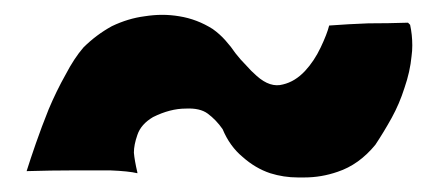

<svg xmlns="http://www.w3.org/2000/svg" viewBox="-20 -371 610 264"><path d="M164.1 -161.1Q164.1 -171.9 168.9 -185.5Q173.8 -200.2 190.4 -210Q213.9 -221.7 235.4 -221.7Q254.9 -222.7 265.6 -214.8Q277.3 -206.1 286.1 -193.4Q295.9 -169.9 313.5 -155.3Q331.1 -139.6 351.6 -132.8Q370.1 -127 389.6 -127Q391.6 -127 394.5 -127Q396.5 -127 398.4 -127Q421.9 -127 444.3 -134.8Q473.6 -144.5 496.1 -171.9Q507.8 -189.5 518.6 -209Q529.3 -228.5 536.1 -250Q543.9 -272.5 545.9 -293.9Q546.9 -300.8 546.9 -308.6Q546.9 -323.2 543.9 -336.9Q541 -339.8 541 -339.8Q513.7 -338.9 486.3 -338.9Q459 -337.9 432.6 -335.9Q429.7 -324.2 420.9 -305.7Q412.1 -287.1 399.4 -273.4Q385.7 -258.8 369.1 -254.9Q351.6 -250 333 -266.6Q325.2 -273.4 318.4 -281.2Q310.5 -289.1 303.7 -297.9Q297.9 -306.6 290 -315.4Q282.2 -324.2 272.5 -331.1Q251 -344.7 226.6 -348.6Q214.8 -350.6 203.1 -350.6Q191.4 -350.6 178.7 -348.6Q156.2 -345.7 133.8 -335Q112.3 -323.2 94.7 -305.7Q82 -291 70.3 -268.6Q57.6 -246.1 46.9 -220.7Q37.1 -196.3 29.3 -173.8Q21.5 -151.4 16.6 -135.7Q50.8 -136.7 81.1 -136.7Q107.4 -136.7 131.8 -136.7Q157.2 -135.7 168.9 -132.8Q168.9 -133.8 168.9 -133.8Q165 -150.4 164.1 -161.1Z"/></svg>

Font: Londrina Solid
Style: NNS
Weight: 400
Designer: Marcelo Magalhaes
Version: Version 1.002